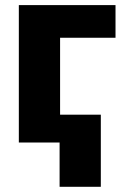

<svg xmlns="http://www.w3.org/2000/svg" viewBox="-20 -550 491 741"><path d="M425.8 -404.3H211.9V-107.4H369.1V170.9H210V0H52.7V-530.3H425.8Z"/></svg>

Font: Pretendard ExtraBold
Style: Regular
Weight: 800
Designer: Base glyphs from Inter by Rasmus Andersson; Hangeul glyphs from Noto Sans CJK(Source Han Sans) by Jang Soo-young and Kan
Foundry: Kil Hyung-jin
Version: Version 1.309